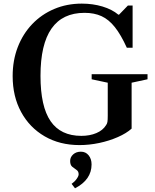

<svg xmlns="http://www.w3.org/2000/svg" viewBox="-20 -792 859 1062"><path d="M420 10.5Q310.5 10.5 227 -38Q143.5 -86.5 96.8 -172.5Q50 -258.5 50 -371Q50 -458 78.2 -531.2Q106.5 -604.5 158 -658.5Q209.5 -712.5 279.5 -742.2Q349.5 -772 432.5 -772Q493.5 -772 546.8 -756Q600 -740 634.5 -711H638.5L687.5 -761.5H713.5V-528H681.5Q649 -599.5 615.5 -641.8Q582 -684 541.8 -702.5Q501.5 -721 447.5 -721Q204 -721 204 -372.5Q204 -203 259.8 -121.8Q315.5 -40.5 430 -40.5Q476.5 -40.5 512.8 -55.8Q549 -71 566.5 -99.5Q572.5 -107.5 574.2 -117.8Q576 -128 576 -152.5V-334.5L487 -353.5V-381.5H796V-353.5L708 -334.5V-80.5Q679 -54.5 631.8 -33.8Q584.5 -13 529.2 -1.2Q474 10.5 420 10.5ZM395 249.5 376 225Q393.5 212.5 404.2 197.2Q415 182 415 172Q415 155.5 403.2 147.8Q391.5 140 379.8 130.5Q368 121 368 98.5Q368 77 384.8 62Q401.5 47 427.5 47Q454 47 470.2 67Q486.5 87 486.5 117.5Q486.5 202 395 249.5Z"/></svg>

Font: Libre Caslon Text Medium
Style: Regular
Weight: 500
Designer: Pablo Impallari, Rodrigo Fuenzalida, Katja Schimmel
Foundry: Pablo Impallari, Rodrigo Fuenzalida
Version: Version 2.000